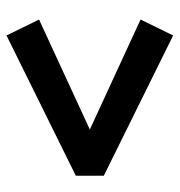

<svg xmlns="http://www.w3.org/2000/svg" viewBox="-1 -616 552 590"><g transform="rotate(-90 275.0 -321.0)"><path d="M510 -477 172 -321 510 -165 461 -65 30 -278V-364L461 -577Z"/></g></svg>

Font: TypoPRO Source Serif Pro
Style: Regular
Weight: 900
Designer: Frank Grießhammer
Foundry: Adobe Systems Incorporated
Version: Version 1.017;PS 1.0;hotconv 1.0.79;makeotf.lib2.5.61930